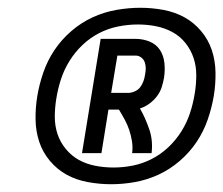

<svg xmlns="http://www.w3.org/2000/svg" viewBox="-20 -908 575 494"><path d="M191 -514 239 -808H329Q348 -808 365 -801Q382 -794 391.5 -779.5Q401 -765 403 -746Q405 -727 402 -708Q400 -696 396 -683.5Q392 -671 383.5 -660Q375 -649 364 -641Q353 -633 340 -629Q347 -617 353 -603.5Q359 -590 364 -575.5Q369 -561 370.5 -545.5Q372 -530 370 -514H320Q322 -530 319.5 -545Q317 -560 312.5 -573.5Q308 -587 301 -600Q294 -613 286 -626H259L241 -514ZM310 -669Q318 -669 327 -673Q336 -677 341 -684Q346 -691 349 -699Q352 -707 353 -715Q355 -724 355 -732Q355 -740 352.5 -747.5Q350 -755 343.5 -760Q337 -765 329 -765H282L266 -669ZM266 -434Q236 -434 206 -439.5Q176 -445 151.5 -458.5Q127 -472 108.5 -494Q90 -516 81 -543Q72 -570 71.5 -600.5Q71 -631 76 -661Q81 -691 91.5 -721.5Q102 -752 120 -779Q138 -806 163.5 -828Q189 -850 218.5 -863.5Q248 -877 279.5 -882.5Q311 -888 341 -888Q371 -888 400.5 -882.5Q430 -877 454.5 -863.5Q479 -850 497.5 -828Q516 -806 525 -779Q534 -752 534.5 -721.5Q535 -691 530 -661Q525 -631 514.5 -600.5Q504 -570 486 -543Q468 -516 442.5 -494Q417 -472 387.5 -458.5Q358 -445 327 -439.5Q296 -434 266 -434ZM272 -477Q297 -477 322 -482Q347 -487 370.5 -499Q394 -511 413.5 -529.5Q433 -548 447 -570.5Q461 -593 469 -617.5Q477 -642 481 -667Q485 -691 485 -714.5Q485 -738 478 -759Q471 -780 457 -797.5Q443 -815 423.5 -825.5Q404 -836 381.5 -840.5Q359 -845 335 -845Q310 -845 284.5 -840Q259 -835 235.5 -823Q212 -811 192.5 -792.5Q173 -774 159 -751.5Q145 -729 137 -704.5Q129 -680 125 -655Q121 -631 121 -607.5Q121 -584 128 -563Q135 -542 149.5 -524.5Q164 -507 183 -496.5Q202 -486 225 -481.5Q248 -477 272 -477Z"/></svg>

Font: Iosevka Curly Semibold
Style: Italic
Weight: 600
Italic angle: -9°
Monospace: yes
Designer: Belleve Invis
Foundry: Belleve Invis
Version: Version 22.1.2; ttfautohint (v1.8.4)